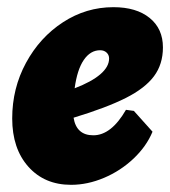

<svg xmlns="http://www.w3.org/2000/svg" viewBox="-20 -503 474 535"><path d="M185 -175Q193 -126 240 -126Q290 -126 331 -197L353 -194L405 -136Q388 -95 352 -61Q316 -27 270 -7.5Q224 12 178 12Q104 12 59 -38.5Q14 -89 14 -173Q14 -257 52.5 -328Q91 -399 155.5 -441Q220 -483 296 -483Q360 -483 397 -453Q434 -423 434 -371Q434 -324 409 -290.5Q384 -257 330.5 -230Q277 -203 185 -175ZM188 -257Q235 -275 259.5 -296Q284 -317 284 -340Q284 -350 277 -356.5Q270 -363 259 -363Q232 -363 213.5 -336Q195 -309 188 -257Z"/></svg>

Font: Alegreya Black
Style: Italic
Weight: 900
Italic angle: -7°
Designer: Juan Pablo del Peral
Foundry: Huerta Tipografica
Version: Version 2.007; ttfautohint (v1.6)